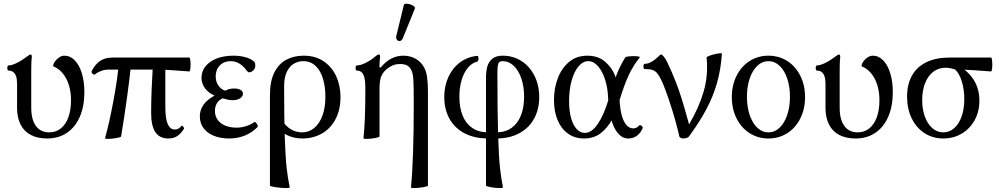

<svg xmlns="http://www.w3.org/2000/svg" viewBox="-20 -718 5253 1011"><path d="M69.8 -150.9V-278.8Q69.8 -301.3 64.7 -316.2Q59.6 -331.1 49.8 -338.6Q40 -346.2 24.9 -346.2Q20.5 -346.2 19 -353Q17.6 -359.9 19.3 -366.7Q21 -373.5 24.9 -373.5Q41.5 -373.5 67.4 -386Q93.3 -398.4 120.1 -418.9Q128.4 -425.3 133.5 -428.2Q138.7 -431.2 141.6 -431.2Q144.5 -431.2 146 -427.7Q147.5 -424.3 147.5 -417.5Q145.5 -400.9 145 -380.9Q144.5 -360.8 144.5 -342.3V-150.9Q144.5 -88.4 169.2 -54.7Q193.8 -21 239.7 -21Q274.4 -21 300.3 -41.7Q326.2 -62.5 340.1 -100.6Q354 -138.7 354 -190.4Q354 -233.9 342.5 -270.5Q331.1 -307.1 309.8 -332.5Q288.6 -357.9 259.8 -369.1Q259.8 -380.9 269 -394Q278.3 -407.2 292 -416Q305.7 -424.8 318.8 -424.8Q349.6 -424.8 373.5 -400.4Q397.5 -376 410.9 -332.3Q424.3 -288.6 424.3 -232.9Q424.3 -158.7 400.4 -103.5Q376.5 -48.3 332.3 -18.6Q288.1 11.2 228.5 11.2Q177.7 11.2 142.1 -7.6Q106.4 -26.4 88.1 -62.7Q69.8 -99.1 69.8 -150.9Z M462.4 -342.8Q479.5 -377.4 505.6 -396.2Q531.7 -415 573.7 -415H976.6Q981 -415 982.7 -396.5Q984.4 -377.9 982.7 -359.6Q981 -341.3 976.6 -341.8Q915 -346.7 874.8 -349.1Q834.5 -351.6 793.9 -351.6H554.2Q530.8 -351.6 511.7 -344.2Q492.7 -336.9 481 -326.7Q477.5 -323.7 472.4 -326.2Q467.3 -328.6 463.9 -333.7Q460.4 -338.9 462.4 -342.8ZM604.5 -372.6 669.4 -372.1Q663.1 -308.1 648.4 -201.7Q633.8 -95.2 617.7 0Q617.2 4.4 595.5 8.5Q573.7 12.7 553 13.4Q532.2 14.2 533.2 9.8Q555.7 -72.3 576.4 -182.6Q597.2 -293 604.5 -372.6ZM775.9 -123.5Q775.9 -182.6 778.3 -242.4Q780.8 -302.2 785.6 -390.6H850.6V-154.8Q850.6 -94.2 863 -65.2Q875.5 -36.1 900.9 -36.1Q910.6 -36.1 918.5 -40.3Q926.3 -44.4 936 -55.2Q938.5 -57.6 941.9 -54.7Q945.3 -51.8 947.5 -46.6Q949.7 -41.5 948.7 -39.6Q931.2 -12.7 911.9 -0.7Q892.6 11.2 866.2 11.2Q820.3 11.2 798.1 -22Q775.9 -55.2 775.9 -123.5Z M1032.2 -105Q1032.2 -139.2 1051.8 -166.7Q1071.3 -194.3 1109.9 -214.4Q1077.1 -229 1059.1 -253.7Q1041 -278.3 1041 -308.6Q1041 -342.8 1062.3 -369.1Q1083.5 -395.5 1121.6 -410.2Q1159.7 -424.8 1209 -424.8Q1247.6 -424.8 1278.3 -415Q1309.1 -405.3 1321.3 -389.2Q1323.2 -386.7 1323.7 -381.1Q1324.2 -375.5 1324.2 -369.1Q1324.2 -361.3 1319.3 -354Q1314.5 -346.7 1306.9 -341.8Q1299.3 -336.9 1291 -336.9Q1289.6 -336.9 1286.6 -338.9Q1283.7 -340.8 1281.2 -343.8Q1261.7 -370.6 1240.5 -383.3Q1219.2 -396 1193.8 -396Q1159.2 -396 1137.5 -373.5Q1115.7 -351.1 1115.7 -315.4Q1115.7 -288.6 1129.6 -268.1Q1143.6 -247.6 1166 -240.2Q1185.5 -252 1212.4 -252Q1234.4 -252 1246.8 -244.6Q1259.3 -237.3 1259.3 -224.1Q1259.3 -210.4 1244.4 -200.4Q1229.5 -190.4 1204.6 -190.4Q1192.4 -190.4 1179.9 -193.1Q1167.5 -195.8 1153.3 -200.2Q1132.8 -191.9 1122.3 -174.8Q1111.8 -157.7 1111.8 -133.3Q1111.8 -106.9 1126 -87.2Q1140.1 -67.4 1165.8 -56.6Q1191.4 -45.9 1225.6 -45.9Q1251 -45.9 1275.1 -53.5Q1299.3 -61 1319.3 -75.2Q1322.3 -77.1 1327.9 -71.8Q1333.5 -66.4 1336.2 -59.1Q1338.9 -51.8 1335.4 -48.3Q1306.2 -19 1268.3 -3.9Q1230.5 11.2 1187 11.2Q1140.6 11.2 1105.5 -3.2Q1070.3 -17.6 1051.3 -43.9Q1032.2 -70.3 1032.2 -105Z M1401.4 258.8V-217.3Q1401.4 -289.6 1424.3 -335.7Q1447.3 -381.8 1487.1 -403.3Q1526.9 -424.8 1579.6 -424.8Q1640.6 -424.8 1684.3 -395.3Q1728 -365.7 1750.5 -316.2Q1772.9 -266.6 1772.9 -207Q1772.9 -140.6 1747.1 -91.1Q1721.2 -41.5 1675.3 -15.1Q1629.4 11.2 1571.8 11.2Q1530.3 11.2 1495.1 -4.9Q1460 -21 1431.6 -50.8L1468.3 -79.6Q1487.3 -51.3 1513.4 -36.1Q1539.6 -21 1571.3 -21Q1606.4 -21 1634 -43.5Q1661.6 -65.9 1677.5 -108.4Q1693.4 -150.9 1693.4 -208.5Q1693.4 -260.3 1680.9 -302.7Q1668.5 -345.2 1642.1 -370.6Q1615.7 -396 1576.7 -396Q1548.3 -396 1525.6 -381.6Q1502.9 -367.2 1489.5 -337.9Q1476.1 -308.6 1476.1 -265.6Q1476.1 -91.8 1479.7 11Q1483.4 113.8 1489.5 167.2Q1495.6 220.7 1505.4 268.6Q1506.3 272.9 1480.2 272.2Q1454.1 271.5 1427.7 267.3Q1401.4 263.2 1401.4 258.8Z M2158.7 -172.9Q2158.7 -259.8 2156.7 -294.9Q2154.8 -330.1 2147 -346.7Q2137.7 -366.2 2123.5 -373.5Q2109.4 -380.9 2086.9 -380.9Q2065.4 -380.9 2049.8 -374.5Q2034.2 -368.2 2019.5 -356.9Q1998.5 -340.8 1988.5 -318.4Q1978.5 -295.9 1978.5 -253.9V0Q1978.5 4.4 1957.3 8.5Q1936 12.7 1914.8 13.4Q1893.6 14.2 1894 9.8Q1903.8 -76.7 1903.8 -254.4Q1903.8 -288.6 1898.9 -308.6Q1894 -328.6 1884.3 -337.4Q1874.5 -346.2 1858.9 -346.2Q1854.5 -346.2 1853 -353Q1851.6 -359.9 1853.3 -366.7Q1855 -373.5 1858.9 -373.5Q1879.4 -373.5 1907.2 -387.9Q1935.1 -402.3 1954.1 -418.9Q1961.4 -425.3 1966.8 -428.2Q1972.2 -431.2 1975.6 -431.2Q1978.5 -431.2 1980 -427.7Q1981.4 -424.3 1981.4 -417.5Q1978 -391.1 1978 -364.3L1984.4 -362.3Q2010.7 -394 2040.3 -409.4Q2069.8 -424.8 2104 -424.8Q2141.1 -424.8 2170.2 -407.7Q2199.2 -390.6 2214.8 -359.9Q2225.1 -340.3 2229.2 -309.8Q2233.4 -279.3 2233.4 -231.9V258.8Q2233.4 263.2 2210.9 267.3Q2188.5 271.5 2166 272.2Q2143.6 272.9 2144 268.6Q2158.7 121.6 2158.7 -172.9ZM2066.9 -529.3 2106.4 -691.4Q2108.4 -699.7 2124.3 -698.2Q2140.1 -696.8 2154.1 -688.7Q2168 -680.7 2164.6 -672.9L2101.6 -518.1Q2096.2 -504.4 2086.4 -502.2Q2076.7 -500 2070.3 -508.3Q2064 -516.6 2066.9 -529.3Z M2539.1 258.8V-310.1Q2539.1 -341.3 2545.7 -366.5Q2552.2 -391.6 2571.8 -408.2Q2591.3 -424.8 2626.5 -424.8Q2681.6 -424.8 2725.6 -396.7Q2769.5 -368.7 2794.4 -318.8Q2819.3 -269 2819.3 -207Q2819.3 -143.1 2792.7 -93.8Q2766.1 -44.4 2714.8 -16.6Q2663.6 11.2 2592.3 11.2H2551.3Q2477.5 11.2 2425.3 -16.6Q2373 -44.4 2346.2 -93.8Q2319.3 -143.1 2319.3 -207Q2319.3 -265.6 2341.3 -313.2Q2363.3 -360.8 2402.8 -389.9Q2442.4 -418.9 2492.7 -423.8Q2497.1 -424.3 2498.8 -417.2Q2500.5 -410.2 2498.8 -402.3Q2497.1 -394.5 2492.7 -393.6Q2464.8 -386.7 2443.6 -361.1Q2422.4 -335.4 2410.6 -295.9Q2398.9 -256.3 2398.9 -208.5Q2398.9 -152.8 2415.5 -110.6Q2432.1 -68.4 2466.3 -44.7Q2500.5 -21 2551.3 -21H2592.3Q2641.1 -21 2674.1 -44.9Q2707 -68.8 2723.4 -111.1Q2739.7 -153.3 2739.7 -208.5Q2739.7 -262.2 2725.1 -304.9Q2710.4 -347.7 2684.8 -371.8Q2659.2 -396 2626.5 -396Q2615.2 -396 2609.4 -390.9Q2603.5 -385.7 2601.3 -372.6Q2599.1 -359.4 2599.1 -334Q2599.1 -127.9 2602.8 -10.3Q2606.4 107.4 2612.5 163.8Q2618.7 220.2 2628.4 268.6Q2629.4 272.9 2606.9 272.2Q2584.5 271.5 2561.8 267.3Q2539.1 263.2 2539.1 258.8Z M2897 -190.9Q2897 -252 2917 -305.4Q2937 -358.9 2976.6 -391.8Q3016.1 -424.8 3072.8 -424.8Q3131.3 -424.8 3168.7 -391.1Q3206.1 -357.4 3222.9 -308.8Q3239.7 -260.3 3241.2 -212.4Q3244.1 -124.5 3263.7 -83.3Q3283.2 -42 3314.5 -42Q3323.7 -42 3332 -46.1Q3340.3 -50.3 3346.2 -58.1Q3348.6 -61 3353.5 -58.6Q3358.4 -56.2 3362.1 -51.3Q3365.7 -46.4 3364.3 -43Q3352.1 -16.1 3332.8 -2.4Q3313.5 11.2 3288.1 11.2Q3257.8 11.2 3234.6 -15.4Q3211.4 -42 3197.8 -91.8Q3184.1 -141.6 3181.6 -210.4Q3179.7 -256.3 3166 -299.3Q3152.3 -342.3 3129.2 -369.1Q3106 -396 3077.6 -396Q3049.8 -396 3026.6 -368.9Q3003.4 -341.8 2990 -293.7Q2976.6 -245.6 2976.6 -186Q2976.6 -131.8 2987.8 -94Q2999 -56.2 3017.8 -37.1Q3036.6 -18.1 3059.1 -18.1Q3095.7 -18.1 3127.9 -65.7Q3160.2 -113.3 3184.1 -193.4Q3211.4 -283.7 3228 -327.4Q3244.6 -371.1 3272.5 -415.5Q3275.4 -419.9 3295.7 -421.6Q3315.9 -423.3 3334 -421.6Q3352.1 -419.9 3348.6 -415.5Q3316.4 -376 3292.2 -325.7Q3268.1 -275.4 3240.7 -185.5Q3224.1 -130.9 3202.4 -88.6Q3180.7 -46.4 3144.3 -17.6Q3107.9 11.2 3055.2 11.2Q3006.8 11.2 2970.9 -14.4Q2935.1 -40 2916 -85.9Q2897 -131.8 2897 -190.9Z M3557.1 0Q3538.1 -82.5 3510 -168.9Q3481.9 -255.4 3462.4 -295.9Q3450.7 -320.3 3440.4 -332.5Q3430.2 -344.7 3415.3 -349.6Q3400.4 -354.5 3374.5 -354.5Q3370.1 -354.5 3368.7 -361.3Q3367.2 -368.2 3368.9 -375Q3370.6 -381.8 3374.5 -381.8Q3392.1 -381.8 3410.2 -392.1Q3428.2 -402.3 3445.3 -418.9L3447.8 -421.4Q3453.1 -426.8 3456.3 -429Q3459.5 -431.2 3461.9 -431.2Q3465.3 -431.2 3475.1 -419.9Q3484.9 -408.7 3492.7 -392.1Q3520 -334.5 3538.1 -287.8Q3556.2 -241.2 3570.6 -194.6Q3585 -147.9 3608.4 -63Q3659.2 -148.4 3684.6 -234.1Q3710 -319.8 3700.7 -415Q3700.2 -419.4 3720.5 -426.3Q3740.7 -433.1 3761 -436.5Q3781.2 -439.9 3781.2 -435.5Q3775.9 -352.1 3755.1 -280Q3734.4 -208 3698.5 -141.1Q3662.6 -74.2 3608.4 0Q3604.5 5.4 3596.2 8.3Q3587.9 11.2 3579.1 11.2Q3570.3 11.2 3564.5 8.3Q3558.6 5.4 3557.1 0Z M3833.5 -207Q3833.5 -269 3858.4 -318.8Q3883.3 -368.7 3927.2 -396.7Q3971.2 -424.8 4026.4 -424.8Q4081.5 -424.8 4125.5 -396.7Q4169.4 -368.7 4194.3 -318.8Q4219.2 -269 4219.2 -207Q4219.2 -144.5 4194.3 -94.7Q4169.4 -44.9 4125.5 -16.8Q4081.5 11.2 4026.4 11.2Q3971.2 11.2 3927.2 -16.8Q3883.3 -44.9 3858.4 -94.7Q3833.5 -144.5 3833.5 -207ZM4139.6 -208.5Q4139.6 -262.2 4125 -304.9Q4110.4 -347.7 4084.7 -371.8Q4059.1 -396 4026.4 -396Q3993.7 -396 3968 -371.8Q3942.4 -347.7 3927.7 -304.9Q3913.1 -262.2 3913.1 -208.5Q3913.1 -154.8 3927.7 -112.1Q3942.4 -69.3 3968 -45.2Q3993.7 -21 4026.4 -21Q4059.1 -21 4084.7 -45.2Q4110.4 -69.3 4125 -112.1Q4139.6 -154.8 4139.6 -208.5Z M4326.7 -150.9V-278.8Q4326.7 -301.3 4321.5 -316.2Q4316.4 -331.1 4306.6 -338.6Q4296.9 -346.2 4281.7 -346.2Q4277.3 -346.2 4275.9 -353Q4274.4 -359.9 4276.1 -366.7Q4277.8 -373.5 4281.7 -373.5Q4298.3 -373.5 4324.2 -386Q4350.1 -398.4 4377 -418.9Q4385.3 -425.3 4390.4 -428.2Q4395.5 -431.2 4398.4 -431.2Q4401.4 -431.2 4402.8 -427.7Q4404.3 -424.3 4404.3 -417.5Q4402.3 -400.9 4401.9 -380.9Q4401.4 -360.8 4401.4 -342.3V-150.9Q4401.4 -88.4 4426 -54.7Q4450.7 -21 4496.6 -21Q4531.2 -21 4557.1 -41.7Q4583 -62.5 4596.9 -100.6Q4610.8 -138.7 4610.8 -190.4Q4610.8 -233.9 4599.4 -270.5Q4587.9 -307.1 4566.7 -332.5Q4545.4 -357.9 4516.6 -369.1Q4516.6 -380.9 4525.9 -394Q4535.2 -407.2 4548.8 -416Q4562.5 -424.8 4575.7 -424.8Q4606.4 -424.8 4630.4 -400.4Q4654.3 -376 4667.7 -332.3Q4681.2 -288.6 4681.2 -232.9Q4681.2 -158.7 4657.2 -103.5Q4633.3 -48.3 4589.1 -18.6Q4544.9 11.2 4485.4 11.2Q4434.6 11.2 4398.9 -7.6Q4363.3 -26.4 4345 -62.7Q4326.7 -99.1 4326.7 -150.9Z M4756.3 -209.5Q4756.3 -274.4 4782.5 -320.6Q4808.6 -366.7 4858.9 -390.9Q4909.2 -415 4981 -415H5198.2Q5202.6 -415 5204.3 -396.5Q5206.1 -377.9 5204.3 -359.6Q5202.6 -341.3 5198.2 -341.8Q5100.1 -349.6 5035.6 -352.1L5039.6 -363.8Q5085.9 -335.4 5111.6 -290Q5137.2 -244.6 5137.2 -187.5Q5137.2 -131.3 5112.5 -85.9Q5087.9 -40.5 5044.4 -14.6Q5001 11.2 4946.8 11.2Q4892.1 11.2 4848.6 -16.6Q4805.2 -44.4 4780.8 -94.7Q4756.3 -145 4756.3 -209.5ZM5057.6 -195.8Q5057.6 -246.1 5044.7 -288.6Q5031.7 -331.1 5009.8 -351.6Q4983.4 -361.3 4958.5 -361.3Q4921.4 -361.3 4893.6 -339.6Q4865.7 -317.9 4850.8 -279.1Q4835.9 -240.2 4835.9 -190.9Q4835.9 -142.6 4850.1 -103.8Q4864.3 -64.9 4889.6 -43Q4915 -21 4946.8 -21Q4979 -21 5004.2 -43Q5029.3 -64.9 5043.5 -104.5Q5057.6 -144 5057.6 -195.8Z"/></svg>

Font: Junicode Two Beta VF
Style: Regular
Weight: 400
Designer: Peter S. Baker
Foundry: Briery Creek Software
Version: Version 1.031 beta; ttfautohint (v1.8.1.43-b0c9)